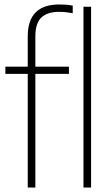

<svg xmlns="http://www.w3.org/2000/svg" viewBox="-20 -838 499 858"><path d="M104 0V-508H4V-540H104V-676Q104 -818 245 -818Q258 -818 274 -817Q290 -816 305 -813V-779Q289.5 -782 275.2 -783.5Q261 -785 243 -785Q192 -785 165 -759.8Q138 -734.5 138 -675V-540H288V-508H138V0ZM353 0V-808H387V0Z"/></svg>

Font: Encode Sans Condensed Thin
Style: Regular
Weight: 100
Width: 3
Designer: Multiple Designers
Foundry: Impallari Type
Version: Version 3.000; ttfautohint (v1.8.3) -l 8 -r 50 -G 200 -x 14 